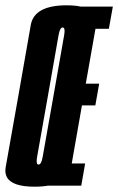

<svg xmlns="http://www.w3.org/2000/svg" viewBox="-51 -700 445 724"><path d="M79.5 4Q-5.5 4 -25 -32Q-33.5 -47.5 -29.5 -70Q-16.5 -144 18 -337.5Q52 -531 65 -605.5Q78 -680 200.5 -680Q285 -680 304.5 -644Q313 -628.5 309 -605.5Q296 -531 262 -337.5Q227.5 -144 214.8 -70Q202 4 79.5 4ZM94.5 -79.5Q105 -79.5 110 -108.8Q115 -138 150.5 -337.5Q186 -540 191 -568Q195 -592 188.5 -595.5Q187 -596.5 185.5 -596.5Q175 -596.5 170 -568.2Q165 -540 129.5 -337.5Q94 -138 89 -109Q84.5 -84 91.5 -80Q93 -79.5 94.5 -79.5ZM91.5 0 210.5 -675H374.5L359.5 -591.5H309L272.5 -384.5H323L308.5 -302.5H258L219.5 -83.5H270L255.5 0Z"/></svg>

Font: Anybody UltraCondensed SemiBold
Style: Italic
Weight: 600
Width: 1
Italic angle: -10°
Designer: Tyler Finck
Foundry: Etcetera Type Company
Version: Version 1.010; ttfautohint (v1.8.3) -l 8 -r 50 -G 200 -x 14 